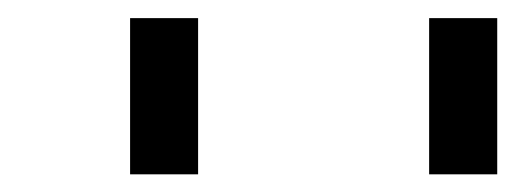

<svg xmlns="http://www.w3.org/2000/svg" viewBox="-20 -861 576 214"><path d="M458.3 -666.7V-840.8H534.2V-666.7ZM125 -666.7V-840.8H200.8V-666.7Z"/></svg>

Font: 0xA000-Squarish
Style: Squareish
Weight: 400
Version: Version 0.1